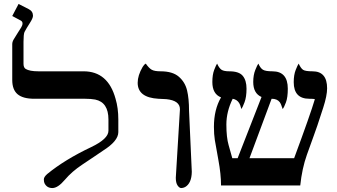

<svg xmlns="http://www.w3.org/2000/svg" viewBox="-20 -939 1708 972"><path d="M579 -270Q579 -225 501 -176Q481 -163 457.5 -146.5Q434 -130 397 -106Q344 -71 308.5 -29Q273 13 245 13Q217 13 205 -12Q202 -19 202 -31Q202 -43 219 -58Q308 -131 441 -194Q529 -236 529 -277V-334Q529 -421 462 -435Q440 -439 412 -439H154Q96 -439 69 -462Q42 -485 42 -534V-715Q42 -727 49 -739Q56 -751 68.5 -770.5Q81 -790 87.5 -800.5Q94 -811 94 -820.5Q94 -830 85 -835L42 -858L74 -919L125 -893Q147 -882 147 -859Q147 -847 130.5 -821.5Q114 -796 104 -777Q99 -765 99 -728V-616Q99 -597 110 -590Q130 -578 174 -578H403Q527 -578 565 -439Q579 -392 579 -334Z M870 -39 891 -386Q891 -430 822 -437Q803 -438 782 -439Q677 -445 677 -520Q677 -557 702 -600Q709 -612 718 -617Q734 -594 748 -586Q762 -578 793 -578Q854 -578 885.5 -550.5Q917 -523 927 -481.5Q937 -440 937 -379L951 -69Q950 -11 917 8Q907 13 897.5 13Q888 13 879 0Q870 -13 870 -39Z M1469 -138Q1552 -362 1574 -437Q1569 -439 1546 -439Q1467 -439 1467 -523Q1467 -560 1477 -585Q1487 -610 1492 -617Q1503 -593 1514.5 -585.5Q1526 -578 1562 -578Q1636 -578 1636 -492Q1636 -455 1616.5 -394.5Q1597 -334 1586.5 -303Q1576 -272 1567 -248Q1558 -224 1533.5 -155Q1509 -86 1500 0H1099Q1099 -57 1085.5 -129.5Q1072 -202 1067.5 -230.5Q1063 -259 1063 -297Q1063 -384 1099 -446Q1055 -463 1055 -524Q1055 -561 1064.5 -585.5Q1074 -610 1079 -617Q1090 -593 1102 -585.5Q1114 -578 1141 -578Q1190 -578 1209 -555Q1228 -532 1228 -490Q1228 -448 1218 -421.5Q1208 -395 1202 -387Q1196 -410 1191 -417Q1180 -435 1158 -439Q1126 -374 1126 -308.5Q1126 -243 1137.5 -204Q1149 -165 1156 -138H1183L1304 -448Q1262 -466 1262 -524Q1262 -559 1272.5 -585Q1283 -611 1288 -617Q1298 -594 1311 -586Q1324 -578 1359 -578Q1437 -578 1437 -490Q1437 -446 1427.5 -420.5Q1418 -395 1411 -387Q1403 -413 1396 -422Q1383 -439 1355 -439L1243 -138Z"/></svg>

Font: Cardo
Style: Regular
Weight: 400
Designer: David J. Perry
Foundry: David J. Perry
Version: Version 1.0451